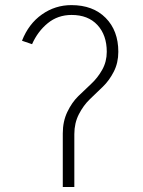

<svg xmlns="http://www.w3.org/2000/svg" viewBox="-20 -743 567 763"><path d="M67.4 -581.1Q93.8 -648.4 146.5 -685.5Q199.2 -722.7 263.7 -722.7Q349.6 -722.7 399.9 -671.9Q450.2 -621.1 450.2 -537.1Q450.2 -493.2 432.1 -458Q414.1 -422.9 388.7 -398.4Q363.3 -374 337.4 -349.1Q311.5 -324.2 293.5 -289.1Q275.4 -253.9 275.4 -210V0H229.5V-212.9Q229.5 -260.7 247.6 -298.3Q265.6 -335.9 291 -360.8Q316.4 -385.7 342.3 -409.7Q368.2 -433.6 386.2 -465.8Q404.3 -498 404.3 -537.1Q404.3 -603.5 367.2 -643.6Q330.1 -683.6 264.6 -683.6Q210 -683.6 169.9 -650.9Q129.9 -618.2 107.4 -567.4Z"/></svg>

Font: Gothic A1 ExtraLight
Style: Regular
Weight: 275
Designer: HanYang I&C Co.,Ltd.
Foundry: HanYang I&C Co.,Ltd.
Version: Version 2.50